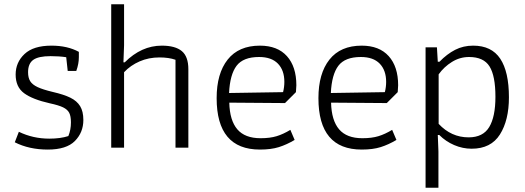

<svg xmlns="http://www.w3.org/2000/svg" viewBox="-20 -689 2450 896"><path d="M49 -25 68 -74Q134 -42 210 -42Q262 -42 299 -54Q311 -83 311 -118Q311 -147 303 -162.5Q295 -178 274.5 -188Q254 -198 212 -207Q132 -225 92.5 -254Q53 -283 53 -341Q53 -398 94.5 -437Q136 -476 220 -476Q295 -476 348 -447V-422Q348 -391 336 -358H296L289 -422Q256 -427 216 -427Q159 -427 135 -409.5Q111 -392 111 -352Q111 -326 121 -310Q131 -294 155.5 -282.5Q180 -271 226 -260Q278 -248 308.5 -233Q339 -218 354 -193.5Q369 -169 369 -129Q369 -71 329.5 -31Q290 9 203 9Q116 9 49 -25Z M499 -669H559V-478L556 -398H562Q640 -476 735 -476Q798 -476 828.5 -450.5Q859 -425 859 -366V0H799V-410Q768 -421 724 -421Q674 -421 631.5 -402.5Q589 -384 559 -352V0H499Z M991 -231Q991 -346 1042.5 -411Q1094 -476 1193 -476Q1275 -476 1319 -427Q1363 -378 1363 -291Q1363 -281 1361 -259L1310 -208L1050 -210Q1052 -127 1087.5 -85.5Q1123 -44 1196 -44Q1240 -44 1271 -53.5Q1302 -63 1335 -83L1355 -36Q1318 -14 1281.5 -2.5Q1245 9 1193 9Q991 9 991 -231ZM1301 -259Q1307 -283 1307 -307Q1307 -361 1277 -392Q1247 -423 1189 -423Q1115 -423 1084 -382Q1053 -341 1049 -255Z M1466 -231Q1466 -346 1517.5 -411Q1569 -476 1668 -476Q1750 -476 1794 -427Q1838 -378 1838 -291Q1838 -281 1836 -259L1785 -208L1525 -210Q1527 -127 1562.5 -85.5Q1598 -44 1671 -44Q1715 -44 1746 -53.5Q1777 -63 1810 -83L1830 -36Q1793 -14 1756.5 -2.5Q1720 9 1668 9Q1466 9 1466 -231ZM1776 -259Q1782 -283 1782 -307Q1782 -361 1752 -392Q1722 -423 1664 -423Q1590 -423 1559 -382Q1528 -341 1524 -255Z M1966 -468H2019L2023 -401H2031Q2066 -437 2104 -456.5Q2142 -476 2188 -476Q2274 -476 2314.5 -415Q2355 -354 2355 -235Q2355 -128 2313 -61.5Q2271 5 2181 5Q2139 5 2099.5 -12Q2060 -29 2030 -59H2023L2026 18V187H1966ZM2292 -237Q2292 -335 2264.5 -379Q2237 -423 2169 -423Q2126 -423 2089 -400Q2052 -377 2027 -342V-111Q2086 -48 2167 -48Q2234 -48 2263 -96Q2292 -144 2292 -237Z"/></svg>

Font: Athiti
Style: Regular
Weight: 400
Designer: CadsonDemak Team
Foundry: CadsonDemak
Version: Version 1.033